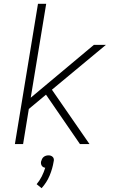

<svg xmlns="http://www.w3.org/2000/svg" viewBox="-20 -755 640 1006"><path d="M399 0 221 -259 131 -184 101 0H58L179 -735H222L141 -243L472 -520H535L252 -285L449 0ZM198 231 172 210Q188 191 199 169Q210 147 217 124Q211 123 206.5 120.5Q202 118 199 113.5Q196 109 195 103.5Q194 98 195 92Q197 85 200 78.5Q203 72 208.5 67.5Q214 63 220.5 61Q227 59 234 59Q241 59 246.5 61Q252 63 256.5 67.5Q261 72 262 78.5Q263 85 261 92Q255 129 240 165Q225 201 198 231Z"/></svg>

Font: Iosevka XLt Ex Obl
Style: Regular
Weight: 200
Width: 7
Italic angle: -9°
Monospace: yes
Designer: Belleve Invis
Foundry: Belleve Invis
Version: Version 32.5.0; ttfautohint (v1.8.4)